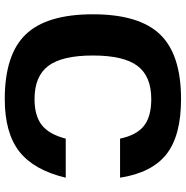

<svg xmlns="http://www.w3.org/2000/svg" viewBox="-7 -753 780 806"><g transform="rotate(90 383.0 -350.0)"><path d="M562 -236H726Q694 -102 616 -41Q538 20 396 20Q209 20 124.5 -68Q40 -156 40 -350Q40 -544 124.5 -632Q209 -720 396 -720Q549 -720 627 -659Q705 -598 726 -464H562Q547 -534 508 -564.5Q469 -595 396 -595Q300 -595 256.5 -537Q213 -479 213 -350Q213 -221 256.5 -163Q300 -105 396 -105Q466 -105 505 -135.5Q544 -166 562 -236Z"/></g></svg>

Font: Fivo Sans Modern
Style: Regular
Weight: 700
Designer: Alexander Slobzheninov
Foundry: Alexander Slobzheninov
Version: 1.0